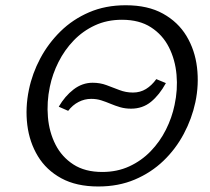

<svg xmlns="http://www.w3.org/2000/svg" viewBox="-20 -687 786 717"><path d="M234.6 -273.1 199.4 -288.5Q222.4 -328.2 254.9 -353.1Q287.4 -378 326 -378Q353.6 -378 377.6 -369.1Q401.6 -360.2 425.8 -350.8Q450 -341.4 476.5 -341.4Q503.6 -341.4 525.1 -354.6Q546.6 -367.8 563.7 -391.5L599.5 -376.7Q575.3 -332.5 543.9 -306.8Q512.5 -281.2 469.6 -281.2Q447.4 -281.2 428.5 -286.7Q409.7 -292.3 392.6 -299.5Q375.5 -306.7 358.1 -312.3Q340.8 -317.8 320.5 -317.8Q295.8 -317.8 273.5 -306.3Q251.1 -294.8 234.6 -273.1ZM347.1 9.4Q265.3 9.4 209.1 -21.2Q153 -51.7 121.5 -103.7Q90 -155.7 82 -220.2Q74 -284.7 88 -352.1Q100.5 -412.7 130.4 -468.9Q160.3 -525 206 -569.9Q251.6 -614.7 312.6 -641Q373.6 -667.4 449.5 -667.4Q532.2 -667.4 588.5 -636.1Q644.9 -604.9 676.5 -552.4Q708 -499.9 715.7 -435.4Q723.5 -370.9 709.5 -304.9Q696.5 -243.9 666.4 -187.3Q636.3 -130.6 590.4 -86.5Q544.5 -42.4 483.5 -16.5Q422.5 9.4 347.1 9.4ZM361.7 -44.8Q417.6 -44.8 463 -65.8Q508.3 -86.7 542.6 -122.2Q576.9 -157.6 599.5 -202.5Q622.1 -247.3 631.9 -295Q644.3 -351.9 639.2 -408.1Q634.2 -464.4 610.7 -510.7Q587.2 -557.1 543.7 -585.1Q500.3 -613.2 435.4 -613.2Q379.5 -613.2 334.4 -592.2Q289.3 -571.3 255.2 -535.8Q221.1 -500.4 198.5 -455.5Q175.9 -410.7 166.1 -363Q154.2 -306.1 159 -249.6Q163.8 -193.2 187.3 -147Q210.8 -100.9 254 -72.9Q297.3 -44.8 361.7 -44.8Z"/></svg>

Font: Ysabeau
Style: Bold Italic
Weight: 700
Italic angle: -12°
Designer: Christian Thalmann (Catharsis Fonts)
Version: Version 2.002